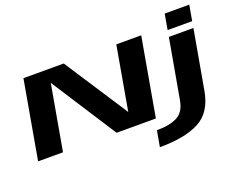

<svg xmlns="http://www.w3.org/2000/svg" viewBox="-148 -1052 1936 1558"><g transform="rotate(-20 820.0 -273.0)"><path d="M19.5 0 138.5 -675H486.5L844 -126.5L940.5 -675H1155.5L1036.5 0H697.5L334 -563.5L234.5 0ZM987.5 230 1012 92.5Q1122 92.5 1188 59Q1254 25.5 1271 -73L1362 -586H1574L1483.5 -75.5Q1452.5 100 1328.8 165Q1205 230 987.5 230ZM1395 -775.5H1607L1583.5 -641.5H1371.5Z"/></g></svg>

Font: Anybody UltraExpanded Regular
Style: Bold Italic
Weight: 700
Width: 9
Italic angle: -10°
Designer: Tyler Finck
Foundry: Etcetera Type Company
Version: Version 1.010; ttfautohint (v1.8.3) -l 8 -r 50 -G 200 -x 14 